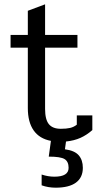

<svg xmlns="http://www.w3.org/2000/svg" viewBox="-20 -642 457 890"><path d="M173 217V167Q203 177 232 177Q298 177 298 136Q298 107 279.5 95.5Q261 84 206 84L216 11Q163 1 136 -37.5Q109 -76 109 -141V-421H29V-480H109V-592L189 -622V-480H339V-421H189V-137Q189 -88 206.5 -66.5Q224 -45 262 -45Q288 -45 305 -49Q322 -53 336 -64V-107H408V-39Q382 -16 353 -3Q324 10 286 14L281 50Q326 56 345 78Q364 100 364 136Q364 181 332 204.5Q300 228 238 228Q204 228 173 217Z"/></svg>

Font: Pridi Light
Style: Regular
Weight: 300
Designer: Katatrad Team
Foundry: CadsonDemak
Version: Version 1.003